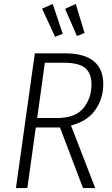

<svg xmlns="http://www.w3.org/2000/svg" viewBox="-20 -956 571 976"><path d="M341 -318 464 0H402L285 -308H162L119 0H61L157 -685H309Q408 -685 456.5 -645Q505 -605 505 -529Q505 -456 465 -398Q425 -340 341 -318ZM269 -356Q363 -356 404 -406.5Q445 -457 445 -527Q445 -584 412.5 -610.5Q380 -637 307 -637H208L169 -356ZM248 -936 299 -784 260 -769 194 -912ZM365 -936 410 -788 371 -773 311 -911Z"/></svg>

Font: Fira Sans Condensed Light
Style: Italic
Weight: 300
Width: 3
Italic angle: -8°
Designer: Carrois Corporate & Edenspiekermann AG
Foundry: Carrois Corporate GbR & Edenspiekermann AG
Version: Version 4.203